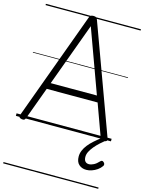

<svg xmlns="http://www.w3.org/2000/svg" viewBox="-175 -990 1102 1465"><g transform="rotate(15 375.5 -257.5)"><path d="M50 13Q34 10 30 3Q26 -4 30 -16L342 -867Q346 -880 353.5 -885Q361 -890 375 -890Q390 -890 397 -885Q404 -880 408 -867L720 -16Q725 -4 720.5 3Q716 10 700 13Q686 15 679.5 10.5Q673 6 667 -10L576 -260H174L82 -10Q77 6 70.5 10.5Q64 15 50 13ZM192 -310H557L375 -809ZM625 259Q589 259 566 238Q543 217 543 175Q543 151 552.5 128Q562 105 579.5 82.5Q597 60 622.5 37.5Q648 15 678 -8H720V-2Q696 17 673 38Q650 59 632.5 80Q615 101 604 122Q593 143 593 164Q593 188 603.5 200Q614 212 633 212Q650 212 670.5 201.5Q691 191 711 169Q717 162 724 161.5Q731 161 737 167Q745 173 746.5 181.5Q748 190 743 197Q730 216 710 230Q690 244 667.5 251.5Q645 259 625 259ZM0 365H751V375H0ZM0 -20H751V0H0ZM0 -505H751V-500H0ZM0 -885H751V-875H0Z"/></g></svg>

Font: Playwrite GB J Guides
Style: Regular
Weight: 400
Designer: Veronika Burian, José Scaglione
Foundry: TypeTogether
Version: Version 1.003